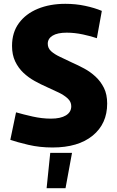

<svg xmlns="http://www.w3.org/2000/svg" viewBox="-20 -760 612 1005"><path d="M255 12Q187 12 128 -2Q69 -16 34 -28L64 -172Q102 -161 151 -150Q200 -139 247 -139Q297 -139 325 -156Q353 -173 353 -204Q353 -227 335 -244Q317 -261 288.5 -275Q260 -289 226 -304Q194 -318 161.5 -336Q129 -354 102.5 -379Q76 -404 59.5 -438.5Q43 -473 43 -520Q43 -590 79 -639Q115 -688 178 -714Q241 -740 322 -740Q376 -740 425.5 -729.5Q475 -719 513 -703L487 -560Q459 -570 415 -579.5Q371 -589 329 -589Q281 -589 255.5 -573.5Q230 -558 230 -531Q230 -508 247.5 -492Q265 -476 294 -462.5Q323 -449 356 -433Q388 -419 420.5 -401.5Q453 -384 480 -359Q507 -334 524 -300Q541 -266 541 -218Q541 -112 465 -50Q389 12 255 12ZM243 40H357L323 225H224Z"/></svg>

Font: Murecho ExtraBold
Style: Regular
Weight: 800
Designer: Neil Summerour
Foundry: Positype
Version: Version 1.010; ttfautohint (v1.8.3)